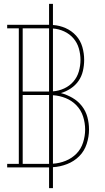

<svg xmlns="http://www.w3.org/2000/svg" viewBox="-20 -863 540 990"><path d="M233 107V0H17V-18H77V-717H17V-735H233V-843H253V-734Q287 -732 318.5 -718Q350 -704 372.5 -679Q395 -654 404.5 -621Q414 -588 414 -554Q414 -526 407.5 -497.5Q401 -469 385 -446Q369 -423 345 -407Q321 -391 294 -383Q325 -375 353.5 -358.5Q382 -342 402 -316.5Q422 -291 430.5 -259.5Q439 -228 439 -195Q439 -158 427 -121Q415 -84 388.5 -57.5Q362 -31 326 -17Q290 -3 253 -1V107ZM97 -391H233V-717H97ZM253 -392Q283 -394 311 -407Q339 -420 358.5 -442.5Q378 -465 386.5 -494.5Q395 -524 395 -554Q395 -584 386.5 -613.5Q378 -643 358.5 -665.5Q339 -688 311 -701Q283 -714 253 -716ZM97 -18H233V-373H97ZM253 -19Q287 -21 319 -34Q351 -47 374.5 -71Q398 -95 408.5 -128.5Q419 -162 419 -195Q419 -229 408.5 -262Q398 -295 374.5 -319.5Q351 -344 319 -357Q287 -370 253 -372Z"/></svg>

Font: Iosevka Curly Slab Thin
Style: Regular
Weight: 100
Monospace: yes
Designer: Belleve Invis
Foundry: Belleve Invis
Version: Version 22.1.2; ttfautohint (v1.8.4)